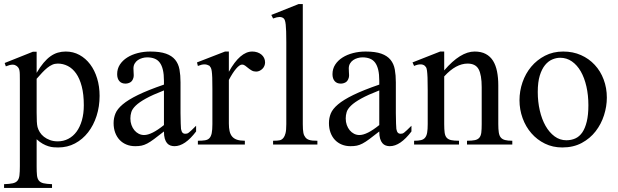

<svg xmlns="http://www.w3.org/2000/svg" viewBox="-26 -715 3057 950"><path d="M155.3 -157.7Q155.3 -131.3 156.2 -113.8Q157.2 -96.2 159.7 -86.4Q163.1 -73.7 170.9 -61Q178.7 -48.3 191.4 -38.3Q204.1 -28.3 221.2 -22Q238.3 -15.6 259.8 -15.6Q288.1 -15.6 312 -28.1Q335.9 -40.5 352.8 -63.5Q369.6 -86.4 379.2 -119.6Q388.7 -152.8 388.7 -194.3Q388.7 -248.5 378.4 -287.6Q368.2 -326.7 350.6 -351.6Q333 -376.5 309.6 -388.4Q286.1 -400.4 259.8 -400.4Q245.1 -400.4 232.7 -394.8Q220.2 -389.2 207.8 -379.2Q195.3 -369.1 182.6 -355.5Q169.9 -341.8 155.3 -325.2ZM466.8 -240.7Q466.8 -188 451.9 -141.6Q437 -95.2 409.9 -60.3Q382.8 -25.4 345.2 -5.4Q307.6 14.6 261.7 14.6Q251 14.6 238.8 13.7Q226.6 12.7 213.1 8.5Q199.7 4.4 185.3 -3.7Q170.9 -11.7 155.3 -25.9V109.4Q155.3 135.7 157 152.3Q158.7 168.9 166.3 178.5Q173.8 188 189 191.7Q204.1 195.3 231.4 196.3V214.8H-5.9V196.3Q21.5 195.3 37.1 191.9Q52.7 188.5 60.5 179Q68.4 169.4 70.3 152.3Q72.3 135.3 72.3 107.4V-315.9Q72.3 -334.5 72 -346.4Q71.8 -358.4 70.3 -366.2Q68.8 -374 65.4 -379.2Q62 -384.3 56.2 -388.7Q52.2 -391.6 47.6 -393.3Q43 -395 36.1 -395Q22.9 -395 2.9 -386.7L-2.9 -403.3L136.7 -459H155.3V-354.5Q172.4 -383.8 189.5 -404.1Q206.5 -424.3 224.1 -436.8Q241.7 -449.2 260.3 -454.6Q278.8 -460 299.3 -460Q336.4 -460 367.2 -443.1Q397.9 -426.3 420.2 -396.7Q442.4 -367.2 454.6 -327.1Q466.8 -287.1 466.8 -240.7Z M785.2 -267.6Q728.5 -245.6 695.6 -227.3Q662.6 -209 645.5 -192.4Q628.4 -175.8 623.8 -160.4Q619.1 -145 619.1 -128.9Q619.1 -111.3 624.5 -96.4Q629.9 -81.5 638.9 -70.6Q647.9 -59.6 660.4 -53.2Q672.9 -46.9 687 -46.9Q724.1 -46.9 785.2 -96.2ZM944.3 -64.5Q889.2 8.3 837.4 8.3Q826.7 8.3 817.1 4.9Q807.6 1.5 800.5 -6.8Q793.5 -15.1 789.3 -29.1Q785.2 -43 785.2 -64.5Q755.9 -41.5 736.6 -27.1Q717.3 -12.7 702.4 -4.9Q687.5 2.9 674.1 5.6Q660.6 8.3 643.1 8.3Q619.1 8.3 599.6 0.2Q580.1 -7.8 565.9 -22.7Q551.8 -37.6 543.9 -58.8Q536.1 -80.1 536.1 -106Q536.1 -130.9 545.2 -153.3Q554.2 -175.8 581.1 -198.5Q607.9 -221.2 656.7 -245.1Q705.6 -269 785.2 -296.4V-314.9Q785.2 -347.2 780 -369.1Q774.9 -391.1 764.6 -405Q754.4 -418.9 738.5 -425Q722.7 -431.2 701.7 -431.2Q689.9 -431.2 678 -427.7Q666 -424.3 656.2 -417.7Q646.5 -411.1 640.4 -400.6Q634.3 -390.1 634.3 -376.5Q634.3 -366.7 635 -358.4Q635.7 -350.1 635.7 -343.3Q635.7 -336.4 634.3 -330.6Q629.4 -313.5 618.2 -307.4Q606.9 -301.3 594.7 -301.3Q575.2 -301.3 564.5 -313.7Q553.7 -326.2 553.7 -348.1Q553.7 -374.5 567.1 -395.3Q580.6 -416 603.3 -430.4Q626 -444.8 655.5 -452.4Q685.1 -460 717.3 -460Q765.6 -460 795.2 -449.5Q824.7 -439 840.8 -419.2Q856.9 -399.4 862.1 -371.1Q867.2 -342.8 867.2 -307.6V-155.3Q867.2 -124 868.2 -104Q869.1 -84 869.6 -77.1Q872.1 -64 877 -58.6Q881.8 -53.2 891.1 -53.2Q895.5 -53.2 899.4 -54.2Q903.3 -55.2 908.7 -59.3Q914.1 -63.5 922.4 -71.3Q930.7 -79.1 944.3 -92.8Z M1106.4 -460V-359.9Q1162.1 -460 1222.2 -460Q1235.4 -460 1247.1 -456.1Q1258.8 -452.1 1267.3 -445.1Q1275.9 -438 1280.8 -428Q1285.6 -418 1285.6 -406.2Q1285.6 -397.5 1282.2 -389.2Q1278.8 -380.9 1272.7 -374.8Q1266.6 -368.7 1258.5 -364.7Q1250.5 -360.8 1241.2 -360.8Q1229 -360.8 1219.5 -366.2Q1210 -371.6 1202.1 -378.2Q1194.3 -384.8 1187 -390.1Q1179.7 -395.5 1171.9 -395.5Q1159.7 -395.5 1142.3 -375.2Q1125 -355 1106.4 -319.3V-104Q1106.4 -82.5 1109.9 -66.7Q1113.3 -50.8 1122.1 -40Q1130.9 -29.3 1146.2 -23.9Q1161.6 -18.6 1185.5 -18.6V0H953.1V-18.6Q974.1 -18.6 988 -20.8Q1002 -22.9 1010 -31.2Q1018.1 -39.6 1021.5 -55.9Q1024.9 -72.3 1024.9 -101.1V-274.4Q1024.9 -309.6 1024.2 -330.3Q1023.4 -351.1 1021.7 -362.8Q1020 -374.5 1017.1 -379.9Q1014.2 -385.3 1010.3 -389.6Q1004.9 -392.6 998.8 -394.5Q992.7 -396.5 985.4 -396.5Q972.2 -396.5 953.1 -388.7L948.7 -406.2L1087.4 -460Z M1325.2 0V-18.6Q1347.7 -18.6 1358.4 -21Q1369.1 -23.4 1377 -33.7Q1379.9 -37.6 1382.3 -42.7Q1384.8 -47.9 1386.7 -55.7Q1388.7 -63.5 1389.6 -74.5Q1390.6 -85.4 1390.6 -101.1V-506.8Q1390.6 -537.6 1389.9 -558.6Q1389.2 -579.6 1387.7 -593.3Q1386.2 -606.9 1383.5 -614.3Q1380.9 -621.6 1377 -624.5Q1369.1 -630.9 1356.9 -630.9Q1351.1 -630.9 1343.3 -629.2Q1335.4 -627.4 1325.2 -623.5L1316.4 -641.1L1451.2 -694.8H1472.2V-101.1Q1472.2 -86.4 1472.9 -75.9Q1473.6 -65.4 1475.1 -57.9Q1476.6 -50.3 1479 -45.2Q1481.4 -40 1484.9 -35.6Q1488.3 -31.2 1492.7 -28.1Q1497.1 -24.9 1503.9 -22.7Q1510.7 -20.5 1520.5 -19.5Q1530.3 -18.6 1544.4 -18.6V0Z M1850.6 -267.6Q1793.9 -245.6 1761 -227.3Q1728 -209 1710.9 -192.4Q1693.8 -175.8 1689.2 -160.4Q1684.6 -145 1684.6 -128.9Q1684.6 -111.3 1689.9 -96.4Q1695.3 -81.5 1704.3 -70.6Q1713.4 -59.6 1725.8 -53.2Q1738.3 -46.9 1752.4 -46.9Q1789.6 -46.9 1850.6 -96.2ZM2009.8 -64.5Q1954.6 8.3 1902.8 8.3Q1892.1 8.3 1882.6 4.9Q1873 1.5 1866 -6.8Q1858.9 -15.1 1854.7 -29.1Q1850.6 -43 1850.6 -64.5Q1821.3 -41.5 1802 -27.1Q1782.7 -12.7 1767.8 -4.9Q1752.9 2.9 1739.5 5.6Q1726.1 8.3 1708.5 8.3Q1684.6 8.3 1665 0.2Q1645.5 -7.8 1631.3 -22.7Q1617.2 -37.6 1609.4 -58.8Q1601.6 -80.1 1601.6 -106Q1601.6 -130.9 1610.6 -153.3Q1619.6 -175.8 1646.5 -198.5Q1673.3 -221.2 1722.2 -245.1Q1771 -269 1850.6 -296.4V-314.9Q1850.6 -347.2 1845.5 -369.1Q1840.3 -391.1 1830.1 -405Q1819.8 -418.9 1804 -425Q1788.1 -431.2 1767.1 -431.2Q1755.4 -431.2 1743.4 -427.7Q1731.4 -424.3 1721.7 -417.7Q1711.9 -411.1 1705.8 -400.6Q1699.7 -390.1 1699.7 -376.5Q1699.7 -366.7 1700.4 -358.4Q1701.2 -350.1 1701.2 -343.3Q1701.2 -336.4 1699.7 -330.6Q1694.8 -313.5 1683.6 -307.4Q1672.4 -301.3 1660.2 -301.3Q1640.6 -301.3 1629.9 -313.7Q1619.1 -326.2 1619.1 -348.1Q1619.1 -374.5 1632.6 -395.3Q1646 -416 1668.7 -430.4Q1691.4 -444.8 1720.9 -452.4Q1750.5 -460 1782.7 -460Q1831.1 -460 1860.6 -449.5Q1890.1 -439 1906.2 -419.2Q1922.4 -399.4 1927.5 -371.1Q1932.6 -342.8 1932.6 -307.6V-155.3Q1932.6 -124 1933.6 -104Q1934.6 -84 1935.1 -77.1Q1937.5 -64 1942.4 -58.6Q1947.3 -53.2 1956.5 -53.2Q1960.9 -53.2 1964.8 -54.2Q1968.8 -55.2 1974.1 -59.3Q1979.5 -63.5 1987.8 -71.3Q1996.1 -79.1 2009.8 -92.8Z M2284.7 0V-18.6Q2309.6 -18.6 2324 -21.7Q2338.4 -24.9 2345.9 -33.9Q2353.5 -43 2355.5 -59.1Q2357.4 -75.2 2357.4 -101.1V-283.7Q2357.4 -344.2 2342.3 -372.3Q2327.1 -400.4 2287.6 -400.4Q2259.3 -400.4 2230.2 -384.8Q2201.2 -369.1 2171.9 -336.9V-101.1Q2171.9 -74.7 2174.1 -58.6Q2176.3 -42.5 2184.1 -33.7Q2191.9 -24.9 2206.3 -21.7Q2220.7 -18.6 2245.1 -18.6V0H2022.9V-18.6Q2043.9 -18.6 2057.1 -21.7Q2070.3 -24.9 2077.6 -34.2Q2085 -43.5 2087.6 -59.3Q2090.3 -75.2 2090.3 -101.1V-267.6Q2090.3 -307.6 2089.4 -330.6Q2088.4 -353.5 2086.7 -365.7Q2085 -377.9 2082 -382.3Q2079.1 -386.7 2075.7 -389.6Q2067.4 -396.5 2054.7 -396.5Q2040.5 -396.5 2022.9 -388.7L2015.1 -406.2L2151.9 -460H2171.9V-366.7Q2252 -460 2322.3 -460Q2355 -460 2377.4 -448Q2399.9 -436 2413.6 -414.1Q2427.2 -392.1 2433.3 -361.3Q2439.5 -330.6 2439.5 -293V-101.1Q2439.5 -76.2 2441.9 -60.1Q2444.3 -43.9 2451.7 -34.9Q2459 -25.9 2472.7 -22.2Q2486.3 -18.6 2508.8 -18.6V0Z M2885.3 -194.3Q2885.3 -244.1 2875.5 -287.1Q2865.7 -330.1 2847.7 -361.6Q2829.6 -393.1 2803.7 -411.1Q2777.8 -429.2 2745.6 -429.2Q2726.6 -429.2 2706.8 -420.9Q2687 -412.6 2670.9 -393.1Q2654.8 -373.5 2644.8 -341.1Q2634.8 -308.6 2634.8 -259.8Q2634.8 -211.9 2644.8 -168.5Q2654.8 -125 2673.3 -92.3Q2691.9 -59.6 2718 -40.3Q2744.1 -21 2776.4 -21Q2800.3 -21 2820.6 -30Q2840.8 -39.1 2855 -59.6Q2869.1 -80.1 2877.2 -113.3Q2885.3 -146.5 2885.3 -194.3ZM2976.6 -231.9Q2976.6 -188.5 2962.6 -144.8Q2948.7 -101.1 2921.1 -65.4Q2893.6 -29.8 2852.3 -7.6Q2811 14.6 2755.9 14.6Q2709 14.6 2670.2 -4.4Q2631.3 -23.4 2603.3 -55.7Q2575.2 -87.9 2559.8 -130.4Q2544.4 -172.9 2544.4 -219.2Q2544.4 -264.6 2559.3 -307.9Q2574.2 -351.1 2602.3 -384.8Q2630.4 -418.5 2670.4 -439.2Q2710.4 -460 2760.7 -460Q2809.1 -460 2848.6 -442.4Q2888.2 -424.8 2916.7 -394Q2945.3 -363.3 2960.9 -321.5Q2976.6 -279.8 2976.6 -231.9Z"/></svg>

Font: Tai Heritage Pro
Style: Regular
Weight: 400
Designer: Faah Baccam, Walt Agee, Victor Gaultney, Annie Olsen
Foundry: SIL International
Version: Version 2.600